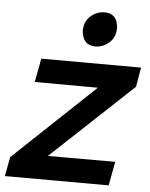

<svg xmlns="http://www.w3.org/2000/svg" viewBox="-64 -810 670 855"><g transform="rotate(5 271.0 -382.0)"><path d="M340 -610Q285 -610 279 -674Q279 -716 306.5 -740.5Q334 -765 369 -765Q426 -765 430 -701Q430 -659 402.5 -634.5Q375 -610 340 -610ZM454 1 -10 0 6 -86 368 -428 86 -429 106 -535 552 -534 537 -447 173 -106H474Z"/></g></svg>

Font: Argentum Sans Medium
Style: Italic
Weight: 500
Italic angle: -11°
Designer: Julieta Ulanovsky (font), Cristiano Sobral (main changes and remaster)
Foundry: Julieta Ulanovsky (font), Cristiano Sobral (main changes and remaster)
Version: Version 2.007;June 15, 2022;FontCreator 14.0.0.2814 64-bit; 